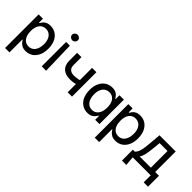

<svg xmlns="http://www.w3.org/2000/svg" viewBox="109 -1792 3033 3033"><g transform="rotate(45 1626.0 -275.0)"><path d="M171.5 204.5V-84.5H178.3C190.7 -62.1 212.4 -28.8 254.3 -6.4C275.2 5 302.6 10.7 336.3 10.7C425.4 10.7 496.8 -36.6 536.2 -120.7C555.8 -163 565.7 -213.1 565.7 -271.7C565.7 -388.1 523.8 -473.7 454.5 -518.8C419.7 -541.2 380 -552.6 335.2 -552.6C266.7 -552.6 227.3 -525.9 204.5 -496.1C193.2 -481.2 184.3 -468.4 178.3 -457.7H169V-545.5H73.2V204.5ZM169.7 -272.7C169.7 -390.3 221.6 -467.3 317.1 -467.3C413 -467.3 466.6 -388.5 466.6 -272.7C466.6 -198.5 443.5 -135.7 399.5 -100.5C377.1 -83.1 349.8 -74.2 317.1 -74.2C253.6 -74.2 209.9 -109.4 187.1 -169C175.4 -198.9 169.7 -233.3 169.7 -272.7Z M785.9 0 771.3 -545.5H687.5V0ZM737.2 -632.1C772.7 -632.1 801.8 -659.8 801.8 -692.8C801.8 -726.6 772.7 -753.9 737.2 -753.9C702.1 -753.9 672.9 -726.6 672.9 -692.8C672.9 -659.8 702.1 -632.1 737.2 -632.1Z M1267.4 -545.5V0H1364V-545.5ZM1323.2 -289.8C1266 -268.8 1213.4 -255.7 1147 -255.7C1100.1 -255.7 1063.6 -271 1043.7 -304.7C1033.7 -321.4 1028.8 -343 1028.8 -369.7V-546.5H932.2V-369.7C932.2 -234.4 1016.3 -168.7 1147 -168.7C1215.6 -168.7 1269.5 -182.2 1323.2 -203.1Z M1714.5 10.7C1782.3 10.7 1822.4 -15.6 1845.9 -45.5C1857.6 -60.4 1866.5 -73.5 1872.5 -84.5H1881.7V0H1977.6V-545.5H1879.3V-457.7H1872.5C1860.1 -479 1839.5 -512.8 1798.3 -535.5C1777.3 -546.9 1750 -552.6 1715.6 -552.6C1626.1 -552.6 1554.3 -506 1514.9 -422.2C1495 -380 1485.1 -329.9 1485.1 -271.7C1485.1 -154.8 1526.6 -68.9 1595.9 -23.4C1630.3 -0.7 1670.1 10.7 1714.5 10.7ZM1733.7 -74.2C1668.3 -74.2 1623.9 -111.9 1601.2 -171.9C1589.8 -202.1 1584.2 -235.4 1584.2 -272.7C1584.2 -388.5 1637.8 -467.3 1733.7 -467.3C1797.9 -467.3 1841.6 -433.2 1864.3 -375C1875.4 -345.5 1881 -311.4 1881 -272.7C1881 -194.2 1857.6 -132.8 1813.9 -99.4C1792.3 -82.7 1765.3 -74.2 1733.7 -74.2Z M2175.4 204.5V-84.5H2182.2C2194.6 -62.1 2216.3 -28.8 2258.2 -6.4C2279.1 5 2306.5 10.7 2340.2 10.7C2429.3 10.7 2500.7 -36.6 2540.1 -120.7C2559.7 -163 2569.6 -213.1 2569.6 -271.7C2569.6 -388.1 2527.7 -473.7 2458.5 -518.8C2423.7 -541.2 2383.9 -552.6 2339.1 -552.6C2270.6 -552.6 2231.2 -525.9 2208.5 -496.1C2197.1 -481.2 2188.2 -468.4 2182.2 -457.7H2172.9V-545.5H2077.1V204.5ZM2173.7 -272.7C2173.7 -390.3 2225.5 -467.3 2321 -467.3C2416.9 -467.3 2470.5 -388.5 2470.5 -272.7C2470.5 -198.5 2447.4 -135.7 2403.4 -100.5C2381 -83.1 2353.7 -74.2 2321 -74.2C2257.5 -74.2 2213.8 -109.4 2191.1 -169C2179.3 -198.9 2173.7 -233.3 2173.7 -272.7Z M2734 157 2720.2 0H3122.5V157H3219.5V-87H3135.3V-545.5H2773.4L2755.7 -337.7C2749.6 -266.3 2742.2 -214.1 2730.8 -175.1C2719.1 -136 2703.8 -108.7 2681.1 -87H2636.4V156.2ZM2788.4 -87C2825.3 -138.1 2838.8 -223 2849.8 -337.7L2862.2 -459.2H3038.7V-87Z"/></g></svg>

Font: Inter 465
Style: Regular
Weight: 400
Designer: Rasmus Andersson
Foundry: rsms
Version: Version 3.019;Glyphs 3.1.2 (3151)